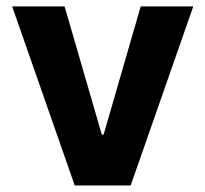

<svg xmlns="http://www.w3.org/2000/svg" viewBox="-20 -565 626 585"><path d="M207.7 0H378.2L568.9 -545.5H408.7L295.8 -155.2H290.1L176.8 -545.5H17Z"/></svg>

Font: Inter-Hewn
Style: Bold
Weight: 700
Designer: Rasmus Andersson
Foundry: rsms
Version: Version 3.012;git-f93a4a705